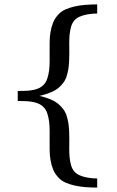

<svg xmlns="http://www.w3.org/2000/svg" viewBox="-20 -724 528 867"><path d="M418.9 123Q392.6 123 366.7 121.1Q340.8 119.1 317.9 114Q294.9 108.9 276.1 100.6Q257.3 92.3 245.1 79.1Q228 61.5 219.7 40.8Q211.4 20 207.8 -2.9Q204.1 -25.9 204.1 -49.8V-135.7Q204.1 -155.8 201.7 -175.3Q199.2 -194.8 193.4 -212.4Q187.5 -230 175.8 -241.2Q167 -250 155.8 -255.1Q144.5 -260.3 130.6 -263.2Q116.7 -266.1 99.4 -267.1Q82 -268.1 60.1 -268.1V-313Q82 -313 99.4 -314Q116.7 -314.9 130.6 -317.9Q144.5 -320.8 155.8 -325.9Q167 -331.1 175.8 -339.8Q187.5 -351.1 193.4 -368.7Q199.2 -386.2 201.7 -405.8Q204.1 -425.3 204.1 -445.3V-530.8Q204.1 -555.2 207.8 -577.9Q211.4 -600.6 219.7 -621.6Q228 -642.6 245.1 -660.2Q257.3 -673.3 276.1 -681.6Q294.9 -689.9 317.9 -695.1Q340.8 -700.2 366.7 -702.1Q392.6 -704.1 418.9 -704.1V-663.1Q412.6 -663.1 399.4 -662.1Q386.2 -661.1 370.8 -658.2Q355.5 -655.3 340.8 -649.2Q326.2 -643.1 316.9 -632.8Q306.6 -621.6 301.5 -605Q296.4 -588.4 294.4 -568.6Q292.5 -548.8 292.7 -527.3Q293 -505.9 293 -484.9Q293 -467.8 292.2 -449Q291.5 -430.2 288.6 -411.9Q285.6 -393.6 280 -377.2Q274.4 -360.8 264.2 -348.1Q244.1 -322.3 216.6 -310.1Q189 -297.9 158.2 -291Q189 -284.2 216.6 -271.5Q244.1 -258.8 264.2 -232.9Q274.4 -220.2 280 -203.9Q285.6 -187.5 288.6 -169.2Q291.5 -150.9 292.2 -132.1Q293 -113.3 293 -96.2Q293 -75.2 292.7 -53.7Q292.5 -32.2 294.4 -12.5Q296.4 7.3 301.5 23.9Q306.6 40.5 316.9 51.8Q326.2 62 340.8 68.1Q355.5 74.2 370.8 77.1Q386.2 80.1 399.4 81.1Q412.6 82 418.9 82Z"/></svg>

Font: BabelStone Ogham Lithic
Style: Regular
Weight: 400
Designer: Andrew West
Foundry: BabelStone
Version: Version 1.02 March 14, 2022